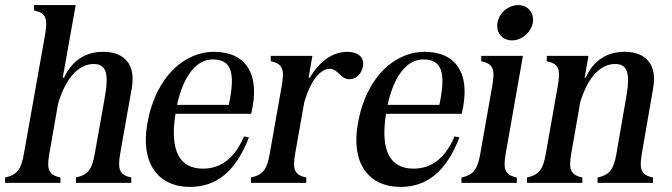

<svg xmlns="http://www.w3.org/2000/svg" viewBox="-37 -720 2647 756"><path d="M-17 0H201V-21C156 -31 146 -50 157 -114L192 -313C222 -413 273 -468 332 -468C381 -468 393 -432 375 -333L336 -114C325 -50 307 -31 262 -21V0H480V-21C435 -31 425 -50 436 -114L482 -374C498 -465 454 -516 369 -516C298 -516 246 -480 215 -414H210L261 -700H97V-679C142 -669 152 -650 141 -586L57 -114C46 -50 28 -31 -17 -21Z M711 16C816 16 892 -46 943 -179L924 -183C881 -83 820 -56 762 -56C669 -56 631 -128 654 -272H952C990 -429 931 -516 805 -516C695 -516 577 -425 543 -233C515 -76 587 16 711 16ZM660 -307C688 -433 743 -486 800 -486C869 -486 893 -443 864 -307Z M951 0H1169V-21C1124 -31 1114 -50 1125 -114L1161 -317C1188 -410 1228 -449 1261 -449C1295 -449 1303 -408 1339 -408C1365 -408 1387 -430 1392 -458C1399 -494 1373 -516 1330 -516C1278 -516 1224 -484 1183 -414H1178L1193 -500H1029V-479C1074 -469 1084 -450 1073 -386L1025 -114C1014 -50 996 -31 951 -21Z M1540 16C1645 16 1721 -46 1772 -179L1753 -183C1710 -83 1649 -56 1591 -56C1498 -56 1460 -128 1483 -272H1781C1819 -429 1760 -516 1634 -516C1524 -516 1406 -425 1372 -233C1344 -76 1416 16 1540 16ZM1489 -307C1517 -433 1572 -486 1629 -486C1698 -486 1722 -443 1693 -307Z M1780 0H1998V-21C1953 -31 1943 -50 1954 -114L2022 -500H1858V-479C1903 -469 1913 -450 1902 -386L1854 -114C1843 -50 1825 -31 1780 -21ZM1922 -631C1915 -592 1940 -561 1979 -561C2017 -561 2054 -592 2061 -631C2067 -669 2042 -700 2004 -700C1965 -700 1928 -669 1922 -631Z M2038 0H2256V-21C2211 -31 2201 -50 2212 -114L2248 -319C2278 -416 2327 -468 2385 -468C2434 -468 2446 -432 2428 -333L2390 -114C2379 -50 2361 -31 2316 -21V0H2534V-21C2489 -31 2479 -50 2490 -114L2535 -374C2551 -465 2507 -516 2422 -516C2351 -516 2299 -480 2269 -414H2265L2280 -500H2116V-479C2161 -469 2171 -450 2160 -386L2112 -114C2101 -50 2083 -31 2038 -21Z"/></svg>

Font: RL Madena Oblique
Style: Regular
Weight: 400
Italic angle: -10°
Designer: I Kadek Wantara Putra
Foundry: Roughlines ID
Version: Version 1.000;Glyphs 3.1.2 (3151)